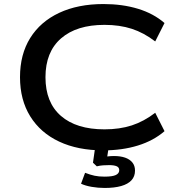

<svg xmlns="http://www.w3.org/2000/svg" viewBox="-20 -734 892 950"><path d="M491 10Q365 10 272.5 -33.5Q180 -77 129.5 -158.5Q79 -240 79 -352Q79 -465 129.5 -546Q180 -627 273 -670.5Q366 -714 492 -714Q586 -714 663 -690.5Q740 -667 794 -620L748 -529Q692 -572 632 -591.5Q572 -611 497 -611Q359 -611 282 -544Q205 -477 205 -352Q205 -227 281.5 -160.5Q358 -94 497 -94Q572 -94 632 -113.5Q692 -133 748 -176L794 -85Q740 -38 662.5 -14Q585 10 491 10ZM498 196Q465 196 433.5 190.5Q402 185 381 175L401 121Q427 131 448 135.5Q469 140 497 140Q536 140 553 132Q570 124 570 108Q570 94 557 88.5Q544 83 520 83Q506 83 490.5 84Q475 85 459 89L440 71L453 -20H520L508 58L477 47Q496 42 512 40Q528 38 544 38Q576 38 599 46Q622 54 635 70Q648 86 648 110Q648 139 630.5 158Q613 177 579.5 186.5Q546 196 498 196Z"/></svg>

Font: Nunito Sans 10pt Expanded SemiBold
Style: Regular
Weight: 600
Width: 7
Designer: Vernon Adams
Foundry: Vernon Adams
Version: Version 3.101;gftools[0.9.27]